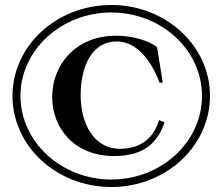

<svg xmlns="http://www.w3.org/2000/svg" viewBox="-20 -736 891 769"><path d="M426 13C644 13 821 -150 821 -352C821 -553 644 -716 426 -716C207 -716 30 -553 30 -352C30 -150 207 13 426 13ZM426 -17C226 -17 62 -167 62 -352C62 -536 226 -686 426 -686C626 -686 789 -536 789 -352C789 -167 626 -17 426 -17ZM437 -111C557 -111 612 -165 639 -246L617 -255C598 -190 550 -140 460 -140C356 -140 303 -241 303 -355C303 -471 349 -570 447 -570C515 -570 577 -515 619 -405H632L609 -547C580 -571 515 -593 445 -593C283 -593 189 -476 189 -348C189 -222 278 -111 437 -111Z"/></svg>

Font: Sprat Medium
Style: Regular
Weight: 500
Designer: Ethan Nakache
Foundry: Collletttivo
Version: Version 2.000;Glyphs 3.2 (3217)